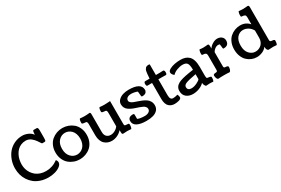

<svg xmlns="http://www.w3.org/2000/svg" viewBox="82 -1824 4270 2922"><g transform="rotate(-30 2217.0 -362.5)"><path d="M606.9 -485.4H566.4Q562 -485.4 555.2 -494.4Q548.3 -503.4 539.3 -517.6Q530.3 -531.7 518.6 -549.1Q506.8 -566.4 491 -583.5Q475.1 -600.6 457.3 -614.7Q439.5 -628.9 415.3 -637.9Q391.1 -647 365.2 -647Q319.8 -647 281.2 -630.6Q242.7 -614.3 215.8 -586.7Q189 -559.1 169.7 -522.2Q150.4 -485.4 141.4 -444.3Q132.3 -403.3 132.3 -360.4Q132.3 -319.3 143.3 -280.5Q154.3 -241.7 177 -207Q199.7 -172.4 231.7 -146.2Q263.7 -120.1 309.1 -104.7Q354.5 -89.4 407.7 -89.4Q521.5 -89.4 617.7 -161.1Q636.7 -135.7 636.7 -111.3Q636.7 -76.2 598.9 -46.6Q561 -17.1 505.9 -2Q450.7 13.2 394.5 13.2Q319.3 13.2 256.1 -7.8Q192.9 -28.8 148.9 -64.5Q105 -100.1 74 -147.7Q43 -195.3 28.6 -248.5Q14.2 -301.8 14.2 -358.4Q14.2 -435.1 39.1 -504.4Q64 -573.7 107.9 -625.5Q151.9 -677.2 216.8 -707.8Q281.7 -738.3 356.9 -738.3Q404.8 -738.3 453.9 -717Q502.9 -695.8 533.2 -654.3Q533.2 -727.5 552.2 -727.5H606.9Q630.4 -727.5 630.4 -676.8V-546.4Q630.4 -518.6 627.7 -505.6Q625 -492.7 620.8 -489.5Q616.7 -486.3 606.9 -485.4Z M943.4 -534.7Q995.6 -534.7 1043.9 -517.1Q1092.3 -499.5 1131.1 -466.6Q1169.9 -433.6 1193.4 -380.4Q1216.8 -327.1 1216.8 -261.2Q1216.8 -195.3 1193.4 -141.8Q1169.9 -88.4 1131.1 -55.2Q1092.3 -22 1043.9 -4.4Q995.6 13.2 943.4 13.2Q890.6 13.2 842.3 -4.4Q793.9 -22 754.9 -55.2Q715.8 -88.4 692.4 -141.8Q668.9 -195.3 668.9 -261.2Q668.9 -327.1 692.4 -380.4Q715.8 -433.6 754.9 -466.6Q793.9 -499.5 842.3 -517.1Q890.6 -534.7 943.4 -534.7ZM942.4 -70.3Q973.1 -70.3 1001.5 -82.5Q1029.8 -94.7 1052.5 -117.9Q1075.2 -141.1 1088.9 -178.2Q1102.5 -215.3 1102.5 -261.2Q1102.5 -307.1 1088.9 -344.2Q1075.2 -381.3 1052.5 -404.3Q1029.8 -427.2 1001.5 -439.5Q973.1 -451.7 942.4 -451.7Q877.9 -451.7 830.6 -401.4Q783.2 -351.1 783.2 -261.2Q783.2 -171.4 830.6 -120.8Q877.9 -70.3 942.4 -70.3Z M1780.3 -491.2V-133.3Q1780.3 -120.6 1780.8 -115.2Q1781.2 -109.9 1783.4 -103.3Q1785.6 -96.7 1790.8 -94.5Q1795.9 -92.3 1804.7 -90.6Q1813.5 -88.9 1828.1 -88.9Q1850.1 -88.9 1856.2 -83.5Q1862.3 -78.1 1862.3 -61.5Q1862.3 -37.1 1856.7 -18.3Q1851.1 0.5 1846.2 3.9Q1810.5 0 1780.3 0Q1760.3 0 1738.5 2Q1716.8 3.9 1711.9 3.9Q1692.4 3.9 1688.2 -7.8Q1684.1 -19.5 1684.1 -70.3Q1649.9 -30.8 1601.8 -8.8Q1553.7 13.2 1503.9 13.2Q1467.8 13.2 1436.3 1.2Q1404.8 -10.7 1379.4 -34.2Q1354 -57.6 1339.4 -97.2Q1324.7 -136.7 1324.7 -187.5V-383.3Q1324.7 -429.7 1300.3 -431.6Q1296.4 -432.1 1289.3 -432.6Q1282.2 -433.1 1278.1 -433.6Q1273.9 -434.1 1268.1 -434.8Q1262.2 -435.5 1258.8 -436.3Q1255.4 -437 1250.7 -438.2Q1246.1 -439.5 1243.7 -440.9Q1241.2 -442.4 1238.8 -444.3Q1236.3 -446.3 1235.4 -449Q1234.4 -451.7 1234.4 -455.1Q1234.4 -511.7 1250.5 -526.4Q1296.4 -521 1335 -521Q1361.8 -521 1389.9 -523.7Q1418 -526.4 1418.9 -526.4Q1435.5 -526.4 1435.5 -491.2V-181.6Q1435.5 -127.9 1463.4 -101.1Q1491.2 -74.2 1534.7 -74.2Q1571.8 -74.2 1608.6 -93.8Q1645.5 -113.3 1669.4 -147V-383.3Q1669.4 -429.7 1645 -431.6Q1641.1 -432.1 1634 -432.6Q1627 -433.1 1622.8 -433.6Q1618.7 -434.1 1612.8 -434.8Q1606.9 -435.5 1603.5 -436.3Q1600.1 -437 1595.5 -438.2Q1590.8 -439.5 1588.4 -440.9Q1585.9 -442.4 1583.5 -444.3Q1581.1 -446.3 1580.1 -449Q1579.1 -451.7 1579.1 -455.1Q1579.1 -512.2 1595.2 -526.4Q1641.1 -521 1679.7 -521Q1711.9 -521 1745.4 -523.7Q1778.8 -526.4 1779.8 -526.4Q1780.3 -526.4 1780.3 -491.2Z M2339.4 -129.4Q2339.4 -80.1 2309.3 -47.6Q2279.3 -15.1 2230 -1Q2180.7 13.2 2113.3 13.2Q2009.8 13.2 1951.4 -16.6Q1893.1 -46.4 1893.1 -107.9Q1893.1 -177.7 1978.5 -177.7Q1992.2 -177.7 1996.6 -172.4Q2001 -167 2001 -151.9V-85.4Q2019 -75.7 2054.4 -70.3Q2089.8 -64.9 2126 -64.9Q2168.9 -64.9 2197 -82.8Q2225.1 -100.6 2225.1 -131.8Q2225.1 -153.8 2210.9 -171.1Q2196.8 -188.5 2173.8 -199.2Q2150.9 -210 2121.3 -220.9Q2091.8 -231.9 2061.3 -241.2Q2030.8 -250.5 2001.2 -264.6Q1971.7 -278.8 1948.7 -295.4Q1925.8 -312 1911.6 -338.9Q1897.5 -365.7 1897.5 -399.4Q1897.5 -442.9 1929.7 -474.6Q1961.9 -506.3 2008.5 -520.5Q2055.2 -534.7 2108.4 -534.7Q2327.1 -534.7 2327.1 -407.7Q2327.1 -399.9 2324.5 -391.1Q2321.8 -382.3 2314.2 -370.6Q2306.6 -358.9 2288.8 -351.3Q2271 -343.8 2245.1 -343.8Q2240.2 -343.8 2237.1 -344.7Q2233.9 -345.7 2232.2 -346.9Q2230.5 -348.1 2229.2 -351.3Q2228 -354.5 2227.8 -356Q2227.5 -357.4 2226.8 -362.5Q2226.1 -367.7 2226.1 -369.6L2219.2 -438Q2212.4 -444.8 2177 -453.1Q2141.6 -461.4 2116.2 -461.4Q2066.4 -461.4 2042.2 -442.9Q2018.1 -424.3 2018.1 -396Q2018.1 -375.5 2035.9 -359.9Q2053.7 -344.2 2082 -333.3Q2110.4 -322.3 2144.5 -311.5Q2178.7 -300.8 2212.9 -285.9Q2247.1 -271 2275.4 -252Q2303.7 -232.9 2321.5 -201.4Q2339.4 -169.9 2339.4 -129.4Z M2716.3 -97.7Q2731 -69.8 2731 -45.4Q2731 -31.7 2719 -21.7Q2707 -11.7 2688 -6.3Q2668.9 -1 2649.9 1.5Q2630.9 3.9 2612.8 3.9Q2585.4 3.9 2562 -3.9Q2538.6 -11.7 2517.3 -29.5Q2496.1 -47.4 2483.9 -81.3Q2471.7 -115.2 2471.7 -162.1V-445.3H2450.7Q2393.1 -445.3 2387.7 -444.8Q2371.6 -450.7 2371.6 -482.4Q2371.6 -521 2396 -521H2471.7Q2473.6 -536.6 2475.3 -561.8Q2477.1 -586.9 2478.5 -601.6Q2480 -616.2 2483.2 -636.2Q2486.3 -656.2 2491.9 -667.7Q2497.6 -679.2 2506.3 -690.4Q2515.1 -701.7 2529.1 -706.8Q2543 -711.9 2562 -711.9Q2575.2 -711.9 2582.5 -707.5V-521H2647.5Q2705.6 -521 2708.5 -523.4Q2732.9 -523.4 2732.9 -481.4Q2732.9 -449.7 2716.8 -443.8Q2700.7 -445.3 2653.8 -445.3H2582.5V-165Q2582.5 -84 2635.3 -84Q2669.4 -84 2716.3 -97.7Z M3131.3 -66.4Q3095.7 -28.8 3041.3 -7.8Q2986.8 13.2 2930.7 13.2Q2860.8 13.2 2815.4 -23.9Q2770 -61 2770 -131.3Q2770 -206.5 2842.8 -244.6Q2897.5 -273.9 3030.3 -295.4Q3055.2 -299.8 3111.3 -308.1Q3111.3 -391.1 3090.3 -422.4Q3069.3 -453.6 3009.8 -453.6Q2966.3 -453.6 2913.1 -434.1Q2859.9 -414.6 2828.1 -379.9Q2788.6 -413.1 2788.6 -444.8Q2788.6 -472.2 2826.2 -493.4Q2863.8 -514.6 2914.8 -524.7Q2965.8 -534.7 3017.1 -534.7Q3065.4 -534.7 3101.8 -522.7Q3138.2 -510.7 3166 -483.4Q3193.8 -456.1 3208.3 -408.2Q3222.7 -360.4 3222.7 -292V-135.7Q3222.7 -115.7 3225.8 -105.7Q3229 -95.7 3232.9 -93.5Q3236.8 -91.3 3245.6 -90.3Q3260.7 -88.9 3268.1 -87.6Q3275.4 -86.4 3285.2 -84Q3294.9 -81.5 3299.1 -77.6Q3303.2 -73.7 3303.2 -67.9Q3303.2 -10.3 3287.1 3.9Q3263.7 0 3226.1 0Q3191.9 0 3162.6 3.4Q3159.2 1 3154.1 -3.4Q3148.9 -7.8 3140.1 -25.9Q3131.3 -43.9 3131.3 -66.4ZM2953.1 -73.7Q2997.6 -73.7 3049.3 -98.4Q3101.1 -123 3111.8 -143.1V-229.5Q2978.5 -205.6 2931.9 -186.5Q2885.3 -167.5 2885.3 -132.8Q2885.3 -73.7 2953.1 -73.7Z M3516.1 -478.5V-446.8Q3538.1 -481.9 3581.5 -508.3Q3625 -534.7 3664.6 -534.7Q3690.4 -534.7 3713.9 -526.1Q3737.3 -517.6 3754.6 -495.6Q3772 -473.6 3772 -441.9Q3772 -355 3679.7 -355Q3677.7 -355 3675.8 -355.5Q3673.8 -356 3672.6 -356.9Q3671.4 -357.9 3670.4 -358.9Q3669.4 -359.9 3668.7 -361.8Q3668 -363.8 3667.5 -365.2Q3667 -366.7 3666.5 -369.9Q3666 -373 3665.8 -375Q3665.5 -377 3665.3 -380.6Q3665 -384.3 3664.6 -386.7L3658.7 -437.5Q3645.5 -443.8 3629.9 -443.8Q3601.6 -443.8 3573 -423.1Q3544.4 -402.3 3530.8 -375V-127.9Q3530.8 -120.6 3531.5 -116.5Q3532.2 -112.3 3534.9 -106.9Q3537.6 -101.6 3544.4 -98.9Q3551.3 -96.2 3562 -96.2Q3580.6 -96.2 3593.8 -90.3Q3606.9 -84.5 3606.9 -72.8Q3606.9 -49.3 3599.1 -26.4Q3591.3 -3.4 3576.2 3.9Q3542 0 3476.1 0Q3410.2 0 3375 3.9Q3358.9 -3.4 3351.6 -26.1Q3344.2 -48.8 3344.2 -72.8Q3344.2 -84.5 3357.4 -90.3Q3370.6 -96.2 3389.2 -96.2Q3408.2 -96.2 3414.1 -104.2Q3419.9 -112.3 3419.9 -127V-383.8Q3419.9 -409.7 3405 -420.4Q3390.1 -431.2 3347.7 -433.1Q3341.3 -434.6 3339.6 -439.5Q3337.9 -444.3 3337.9 -460.4Q3337.9 -485.4 3343.3 -504.4Q3348.6 -523.4 3354 -526.4Q3388.7 -521 3421.9 -521Q3442.4 -521 3465.1 -523.7Q3487.8 -526.4 3489.3 -526.4Q3506.3 -526.4 3511.2 -517.8Q3516.1 -509.3 3516.1 -478.5Z M4227.1 -226.6V-354Q4201.2 -400.4 4158.7 -426.3Q4116.2 -452.1 4070.8 -452.1Q4008.3 -452.1 3965.6 -403.1Q3922.9 -354 3922.9 -260.3Q3922.9 -170.4 3968.8 -120.1Q4014.6 -69.8 4077.6 -69.8Q4105 -69.8 4131.3 -79.8Q4157.7 -89.8 4179.2 -108.9Q4200.7 -127.9 4213.9 -158.4Q4227.1 -189 4227.1 -226.6ZM4337.9 -658.2V-122.6Q4337.9 -115.7 4338.9 -111.1Q4339.8 -106.4 4343 -101.3Q4346.2 -96.2 4353.5 -93.3Q4360.8 -90.3 4372.6 -89.8Q4418.5 -87.9 4418.5 -69.3Q4418.5 -10.7 4401.9 3.9Q4375 0 4343.8 0Q4299.8 0 4257.8 3.9Q4227.1 -10.3 4227.1 -64V-68.4Q4200.7 -29.3 4152.3 -8.1Q4104 13.2 4052.7 13.2Q4005.9 13.2 3962.9 -4.4Q3919.9 -22 3885 -54.9Q3850.1 -87.9 3829.1 -141.1Q3808.1 -194.3 3808.1 -260.3Q3808.1 -326.2 3830.1 -379.4Q3852.1 -432.6 3888.9 -465.6Q3925.8 -498.5 3971.2 -516.1Q4016.6 -533.7 4065.9 -534.2H4068.8Q4165 -534.2 4227.1 -462.4V-590.3Q4227.1 -616.2 4212.2 -627Q4197.3 -637.7 4154.8 -639.6Q4148.4 -641.1 4146.7 -646Q4145 -650.9 4145 -667Q4145 -691.9 4150.4 -710.9Q4155.8 -730 4161.1 -732.9Q4201.7 -727.5 4238.8 -727.5Q4260.7 -727.5 4285.2 -730.2Q4309.6 -732.9 4311 -732.9Q4328.1 -732.9 4333.3 -724.4Q4338.4 -715.8 4338.4 -685.1Q4338.4 -681.6 4338.1 -672.6Q4337.9 -663.6 4337.9 -658.2Z"/></g></svg>

Font: Coustard
Style: Regular
Weight: 400
Foundry: vernon adams
Version: Version 1.000